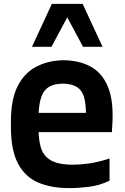

<svg xmlns="http://www.w3.org/2000/svg" viewBox="-20 -955 639 985"><path d="M334 10Q243 10 176 -18.5Q109 -47 72.5 -115.5Q36 -184 36 -304V-332Q36 -445 70.5 -513Q105 -581 165.5 -612.5Q226 -644 302 -646Q384 -646 443 -614.5Q502 -583 532 -514Q562 -445 557 -332L554 -277H178Q180 -232 189 -200.5Q198 -169 218.5 -149Q239 -129 272.5 -119.5Q306 -110 355 -110Q387 -110 434 -116Q481 -122 542 -142V-28Q490 -3 435.5 3.5Q381 10 334 10ZM178 -376H421Q420 -426 410.5 -458.5Q401 -491 375.5 -508Q350 -525 302 -526Q255 -525 229 -508Q203 -491 192 -458Q181 -425 178 -376ZM406 -715 288 -935H404L506 -715ZM144 -715 246 -935H362L244 -715Z"/></svg>

Font: Matangi Black
Style: Regular
Weight: 900
Designer: Prashant Pant
Foundry: The Graphic Ant
Version: Version 3.002